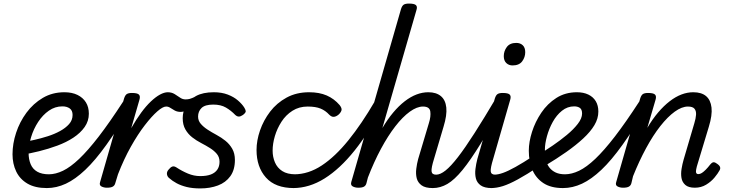

<svg xmlns="http://www.w3.org/2000/svg" viewBox="-20 -1035 4086 1074"><path d="M242 17Q176 17 133.5 -8Q91 -33 70.5 -76Q50 -119 50 -172Q50 -231 70 -292Q90 -353 128 -404.5Q166 -456 219.5 -487.5Q273 -519 340 -519Q383 -519 413.5 -504Q444 -489 460.5 -462.5Q477 -436 477 -399Q477 -358 453.5 -324.5Q430 -291 390.5 -265Q351 -239 301 -220.5Q251 -202 198.5 -189Q146 -176 96 -168L103 -239Q134 -244 172 -252.5Q210 -261 247.5 -273Q285 -285 316 -302Q347 -319 366.5 -341Q386 -363 386 -392Q386 -417 370 -428.5Q354 -440 329 -440Q288 -440 253.5 -416Q219 -392 193.5 -353Q168 -314 154 -268Q140 -222 140 -179Q140 -144 151.5 -116.5Q163 -89 188.5 -74.5Q214 -60 254 -60Q268 -60 273.5 -48.5Q279 -37 277 -21.5Q275 -6 266 5.5Q257 17 242 17Z M242 17Q233 17 229.5 5.5Q226 -6 227 -21.5Q228 -37 235 -48.5Q242 -60 253 -60Q291 -60 332.5 -80Q374 -100 423 -146.5Q472 -193 532.5 -271.5Q593 -350 669 -467Q674 -475 687 -470.5Q700 -466 709.5 -456.5Q719 -447 714 -438Q638 -313 575.5 -225.5Q513 -138 457 -85Q401 -32 348.5 -7.5Q296 17 242 17Z M578 15Q561 15 547.5 8Q534 1 540 -17L674 -484Q680 -503 689.5 -509Q699 -515 718 -515Q748 -515 757 -506Q766 -497 760 -477L714 -318Q742 -367 769.5 -404.5Q797 -442 824 -467.5Q851 -493 875 -506Q899 -519 919 -519Q938 -519 945.5 -507Q953 -495 951.5 -479Q950 -463 939 -451Q928 -439 909 -439Q891 -439 860 -412Q829 -385 790 -334.5Q751 -284 712 -214.5Q673 -145 640 -60L625 -11Q622 2 611.5 8.5Q601 15 578 15Z M992 -409Q972 -409 958 -416.5Q944 -424 933 -431.5Q922 -439 910 -439Q891 -439 883 -451Q875 -463 876.5 -479Q878 -495 889 -507Q900 -519 918 -519Q940 -519 956.5 -509Q973 -499 987 -489Q1001 -479 1018 -479Q1031 -479 1042 -482Q1053 -485 1076 -496Q1090 -503 1100.5 -496Q1111 -489 1113.5 -477Q1116 -465 1103 -455Q1083 -441 1060.5 -430.5Q1038 -420 1019 -414.5Q1000 -409 992 -409Z M1100 19Q1057 19 1024.5 11Q992 3 968 -10Q944 -23 926 -39Q916 -47 914 -60Q912 -73 922 -85Q933 -99 943 -103Q953 -107 966 -99Q998 -78 1031.5 -64Q1065 -50 1100 -50Q1136 -50 1159.5 -59Q1183 -68 1195.5 -86Q1208 -104 1208 -130Q1208 -156 1193 -174Q1178 -192 1155 -206.5Q1132 -221 1105 -235Q1078 -249 1055 -267Q1032 -285 1017 -311Q1002 -337 1002 -374Q1002 -411 1020 -444Q1038 -477 1076.5 -498Q1115 -519 1176 -519Q1220 -519 1254 -506Q1288 -493 1311 -473Q1334 -453 1346 -434Q1353 -423 1354.5 -414Q1356 -405 1339 -392Q1326 -383 1316 -383Q1306 -383 1296 -392Q1272 -417 1243.5 -433.5Q1215 -450 1173 -450Q1127 -450 1107.5 -431Q1088 -412 1088 -383Q1088 -360 1103 -342.5Q1118 -325 1141 -310Q1164 -295 1191 -280.5Q1218 -266 1241 -247.5Q1264 -229 1279 -203Q1294 -177 1294 -140Q1294 -85 1268.5 -49.5Q1243 -14 1199 2.5Q1155 19 1100 19Z M1624 17Q1520 17 1467.5 -42Q1415 -101 1415 -196Q1415 -249 1434.5 -305.5Q1454 -362 1491 -410.5Q1528 -459 1583 -489Q1638 -519 1709 -519Q1766 -519 1807.5 -501Q1849 -483 1880 -447Q1894 -429 1890 -417Q1886 -405 1874 -394Q1861 -383 1848 -381.5Q1835 -380 1821 -394Q1801 -416 1773.5 -427.5Q1746 -439 1701 -439Q1653 -439 1616 -415.5Q1579 -392 1554.5 -354Q1530 -316 1517.5 -273.5Q1505 -231 1505 -192Q1505 -157 1518 -126.5Q1531 -96 1559 -78Q1587 -60 1633 -60Q1647 -60 1653 -48.5Q1659 -37 1657 -21.5Q1655 -6 1647 5.5Q1639 17 1624 17Z M1619 17Q1610 17 1606 5.5Q1602 -6 1603 -21.5Q1604 -37 1610 -48.5Q1616 -60 1626 -60Q1705 -60 1780 -109.5Q1855 -159 1929 -250.5Q2003 -342 2077 -469Q2083 -478 2095 -473.5Q2107 -469 2116 -459Q2125 -449 2120 -440Q2045 -295 1963.5 -193Q1882 -91 1796 -37Q1710 17 1619 17Z M2401 17Q2359 17 2338 1.5Q2317 -14 2311 -38Q2305 -62 2308.5 -90.5Q2312 -119 2319 -145L2379 -346Q2391 -384 2387 -411.5Q2383 -439 2346 -439Q2312 -439 2272 -410Q2232 -381 2191 -328Q2150 -275 2111 -202.5Q2072 -130 2038 -42L2030 -11Q2027 2 2017 8.5Q2007 15 1984 15Q1967 15 1953.5 8Q1940 1 1945 -17L2223 -984Q2229 -1003 2238.5 -1009Q2248 -1015 2268 -1015Q2298 -1015 2307 -1006Q2316 -997 2309 -977L2119 -319Q2148 -368 2179.5 -405.5Q2211 -443 2244 -468.5Q2277 -494 2310 -506.5Q2343 -519 2376 -519Q2420 -519 2446 -497.5Q2472 -476 2476.5 -433.5Q2481 -391 2461 -326L2408 -147Q2392 -96 2394 -77Q2396 -58 2419 -58Q2433 -58 2440 -46.5Q2447 -35 2445.5 -20.5Q2444 -6 2433 5.5Q2422 17 2401 17Z M2401 17Q2387 17 2380.5 5.5Q2374 -6 2375.5 -20.5Q2377 -35 2388 -46.5Q2399 -58 2420 -58Q2443 -58 2472.5 -81.5Q2502 -105 2541.5 -156Q2581 -207 2634.5 -290.5Q2688 -374 2759 -494Q2767 -508 2781.5 -506.5Q2796 -505 2805.5 -494.5Q2815 -484 2807 -471Q2728 -328 2670 -233.5Q2612 -139 2567 -84Q2522 -29 2482.5 -6Q2443 17 2401 17Z M2731 17Q2690 17 2669 2Q2648 -13 2642 -37Q2636 -61 2639.5 -89.5Q2643 -118 2650 -145L2748 -484Q2754 -503 2763.5 -509Q2773 -515 2792 -515Q2822 -515 2831 -506Q2840 -497 2834 -477L2739 -147Q2723 -95 2725 -76.5Q2727 -58 2750 -58Q2764 -58 2771 -46.5Q2778 -35 2776 -20.5Q2774 -6 2763 5.5Q2752 17 2731 17ZM2847 -669Q2826 -669 2812 -682.5Q2798 -696 2798 -721Q2798 -749 2815 -772Q2832 -795 2868 -795Q2890 -795 2904 -782Q2918 -769 2918 -743Q2918 -715 2901 -692Q2884 -669 2847 -669Z M2726 17Q2712 17 2705.5 5.5Q2699 -6 2700.5 -20.5Q2702 -35 2713 -46.5Q2724 -58 2745 -58Q2766 -58 2794 -68Q2822 -78 2863.5 -101Q2905 -124 2966 -164Q2980 -172 2991 -167.5Q3002 -163 3007 -151Q3012 -139 3009.5 -125Q3007 -111 2992 -102Q2925 -58 2876.5 -31.5Q2828 -5 2793 6Q2758 17 2726 17Z M2998 -172Q3031 -193 3072 -221Q3113 -249 3150.5 -280Q3188 -311 3212 -342Q3236 -373 3236 -400Q3236 -423 3223.5 -431.5Q3211 -440 3192 -440Q3154 -440 3123.5 -415.5Q3093 -391 3072 -353Q3051 -315 3039.5 -273Q3028 -231 3028 -198Q3028 -167 3033.5 -141.5Q3039 -116 3053 -98Q3067 -80 3088.5 -70Q3110 -60 3141 -60Q3155 -60 3160.5 -48.5Q3166 -37 3164 -21.5Q3162 -6 3153 5.5Q3144 17 3129 17Q3062 17 3020 -10.5Q2978 -38 2958 -85Q2938 -132 2938 -192Q2938 -241 2956 -297.5Q2974 -354 3008 -404.5Q3042 -455 3092 -487Q3142 -519 3207 -519Q3244 -519 3271 -506Q3298 -493 3312.5 -469Q3327 -445 3327 -411Q3327 -372 3305 -335Q3283 -298 3242.5 -260.5Q3202 -223 3148 -185Q3094 -147 3029 -108Z M3129 17Q3120 17 3116.5 5.5Q3113 -6 3114 -21.5Q3115 -37 3122 -48.5Q3129 -60 3140 -60Q3178 -60 3219.5 -80Q3261 -100 3310 -146.5Q3359 -193 3419.5 -271.5Q3480 -350 3556 -467Q3561 -475 3574 -470.5Q3587 -466 3596.5 -456.5Q3606 -447 3601 -438Q3525 -313 3462.5 -225.5Q3400 -138 3344 -85Q3288 -32 3235.5 -7.5Q3183 17 3129 17Z M3867 15Q3831 15 3813.5 -0.5Q3796 -16 3792 -39.5Q3788 -63 3792.5 -90.5Q3797 -118 3804 -142L3864 -346Q3872 -372 3873.5 -393Q3875 -414 3865 -426.5Q3855 -439 3828 -439Q3794 -439 3754.5 -410.5Q3715 -382 3674 -330Q3633 -278 3594 -206Q3555 -134 3521 -49L3512 -11Q3509 2 3498.5 8.5Q3488 15 3465 15Q3448 15 3434.5 8Q3421 1 3427 -17L3561 -484Q3567 -503 3576.5 -509Q3586 -515 3605 -515Q3635 -515 3644 -506Q3653 -497 3647 -477L3601 -320Q3630 -369 3661.5 -406Q3693 -443 3726 -468.5Q3759 -494 3792 -506.5Q3825 -519 3858 -519Q3904 -519 3929.5 -497.5Q3955 -476 3960 -433.5Q3965 -391 3945 -326L3878 -104Q3873 -85 3873 -76Q3873 -67 3877 -64Q3881 -61 3886 -61Q3896 -61 3906 -67.5Q3916 -74 3928 -86Q3940 -98 3953 -115Q3961 -125 3969 -127Q3977 -129 3988 -121Q4004 -111 4007.5 -101.5Q4011 -92 4005 -82Q3996 -65 3977 -42Q3958 -19 3930 -2Q3902 15 3867 15Z"/></svg>

Font: Playwrite AU NSW
Style: Regular
Weight: 400
Designer: Veronika Burian, José Scaglione
Foundry: TypeTogether
Version: Version 1.002